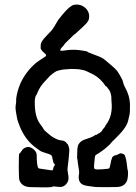

<svg xmlns="http://www.w3.org/2000/svg" viewBox="-20 -785 587 828"><path d="M212 -667 231 -699Q231 -700 248.5 -721Q266 -742 278 -752Q290 -762 298 -764Q330 -770 352 -747Q369 -727 363 -702Q361 -695 358.5 -692Q356 -689 353 -685Q350 -681 332 -664Q314 -647 309 -643Q304 -639 301.5 -637Q299 -635 295.5 -632Q292 -629 284.5 -621Q277 -613 268.5 -605.5Q260 -598 258 -594Q256 -590 249.5 -583.5Q243 -577 241 -572.5Q239 -568 241 -566.5Q243 -565 257 -567Q293 -573 325 -568.5Q357 -564 357.5 -562Q358 -560 363 -558.5Q368 -557 375.5 -553.5Q383 -550 401.5 -543.5Q420 -537 432 -527Q444 -517 450 -512Q456 -507 460.5 -503Q465 -499 475.5 -489.5Q486 -480 493.5 -466.5Q501 -453 505 -446Q509 -439 511.5 -428Q514 -417 519 -409Q540 -371 540.5 -335.5Q541 -300 538.5 -290Q536 -280 532 -262Q524 -232 475 -185Q462 -173 458.5 -168Q455 -163 453 -161.5Q451 -160 444 -153.5Q437 -147 432.5 -143.5Q428 -140 420.5 -134.5Q413 -129 407.5 -125.5Q402 -122 397 -119Q392 -116 390.5 -113Q389 -110 388 -97Q387 -84 386 -76Q384 -58 389 -56Q395 -53 422 -55Q449 -57 451 -59Q453 -61 455 -71Q457 -81 458 -85Q459 -89 459 -91Q459 -93 459.5 -93Q460 -93 460.5 -96Q461 -99 462 -100Q463 -101 463 -105L465 -108Q465 -109 467 -109Q469 -109 469 -112Q469 -113 471 -112.5Q473 -112 473 -115Q473 -115 474 -115Q479 -114 489.5 -119.5Q500 -125 501 -124Q502 -123 505 -123Q508 -123 509.5 -121.5Q511 -120 512 -120.5Q513 -121 514 -119.5Q515 -118 516.5 -118Q518 -118 521.5 -105.5Q525 -93 526 -84Q527 -75 528 -68.5Q529 -62 529.5 -57Q530 -52 531 -51Q532 -50 532 -33Q531 -11 526 -2Q517 17 492 21Q487 22 437 22Q387 22 386 21Q385 20 378.5 19.5Q372 19 369 18.5Q366 18 353 16Q312 10 321 -36Q322 -42 320.5 -51.5Q319 -61 317.5 -70.5Q316 -80 315.5 -83.5Q315 -87 314.5 -93.5Q314 -100 313 -100Q312 -100 313 -125Q313 -155 319.5 -164Q326 -173 333 -177.5Q340 -182 359.5 -188Q379 -194 393 -204H395Q395 -202 400 -206Q405 -210 406.5 -210Q408 -210 414.5 -215.5Q421 -221 421 -222Q421 -223 420 -223L434 -240L435 -242L434 -241L432 -240Q433 -241 438 -248Q467 -287 461 -346Q460 -353 460.5 -354Q461 -355 460 -369Q457 -392 446 -403Q445 -404 442.5 -408Q440 -412 438.5 -412Q437 -412 436 -413Q414 -447 382 -464Q350 -481 336 -483.5Q322 -486 318 -486.5Q314 -487 299 -487.5Q284 -488 277 -487Q270 -486 263.5 -486Q257 -486 251.5 -485Q246 -484 234.5 -481.5Q223 -479 216.5 -474Q210 -469 207.5 -467.5Q205 -466 202.5 -463.5Q200 -461 196.5 -458.5Q193 -456 191.5 -453.5Q190 -451 178 -439Q152 -413 141 -384Q140 -380 137 -376Q129 -365 130 -340Q130 -280 154 -249Q156 -246 158.5 -242.5Q161 -239 163.5 -236Q166 -233 167 -230Q170 -223 180.5 -215Q191 -207 197.5 -201Q204 -195 218 -188Q232 -181 238 -180.5Q244 -180 244.5 -179.5Q245 -179 249 -179Q260 -177 266.5 -169Q273 -161 273 -162Q279 -148 279 -136L276 -99Q276 -96 274.5 -86Q273 -76 273 -73Q273 -70 271.5 -61.5Q270 -53 273 -39Q278 -13 273 -3Q260 24 234 21Q208 18 207 19.5Q206 21 201 22Q179 24 111 22Q75 21 64 -7Q61 -15 61 -63Q61 -124 63 -123Q65 -122 68 -127Q68 -128 79 -142Q104 -162 128 -138Q139 -128 138.5 -112.5Q138 -97 140 -80.5Q142 -64 145 -61Q148 -58 151 -58Q154 -58 154 -57.5Q154 -57 171 -55Q188 -53 198 -51Q208 -49 208 -53L211 -63Q211 -67 212 -67L213 -66Q213 -67 213 -70Q213 -73 214 -70Q216 -64 216 -74Q216 -81 213 -79V-80Q213 -81 212.5 -81Q212 -81 211.5 -81Q211 -81 211 -82L206 -102Q206 -116 193 -120Q180 -124 173 -126.5Q166 -129 160 -131Q154 -133 128 -153Q88 -185 66 -238Q55 -265 53 -278.5Q51 -292 48.5 -304.5Q46 -317 47.5 -330Q49 -343 49.5 -343.5Q50 -344 49.5 -347Q49 -350 50 -361Q59 -427 102 -480Q126 -509 149.5 -524Q173 -539 176 -541.5Q179 -544 179 -547Q179 -550 169.5 -558Q160 -566 157 -572.5Q154 -579 155 -579Q156 -579 155.5 -584.5Q155 -590 155.5 -590Q156 -590 156 -594Q158 -608 180 -630Q183 -633 187 -637.5Q191 -642 198 -649Q205 -656 207.5 -660.5Q210 -665 211 -666Q212 -667 212 -667ZM218 -72 217 -76Q216 -76 216.5 -75Q217 -74 217.5 -73Q218 -72 218 -72Z"/></svg>

Font: TT2020 Style E
Style: Regular
Weight: 400
Version: Version 00.2